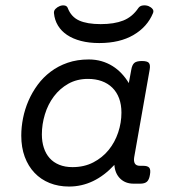

<svg xmlns="http://www.w3.org/2000/svg" viewBox="-20 -683 640 714"><path d="M354.5 -593.3Q404.8 -593.3 438.5 -606.7Q472.2 -620.1 494.6 -653.3Q500.5 -661.6 511.7 -662.8Q522.9 -664.1 532.7 -660.2Q542 -656.2 547.4 -649.4Q552.7 -642.6 548.8 -633.8Q527.8 -583 476.6 -553Q425.3 -522.9 349.1 -522.9Q311 -522.9 281 -530.8Q251 -538.6 229.5 -553Q208 -567.4 195.6 -587.9Q183.1 -608.4 180.7 -633.8Q179.7 -643.1 186.3 -649.9Q192.9 -656.7 201.7 -660.2Q210.9 -664.1 220 -662.6Q229 -661.1 231.9 -653.3Q244.6 -620.1 274.4 -606.7Q304.2 -593.3 354.5 -593.3ZM236.8 10.7Q197.3 10.7 164.6 -2.4Q131.8 -15.6 108.4 -40.3Q85 -64.9 72 -99.9Q59.1 -134.8 59.1 -178.7Q59.1 -210.4 65.7 -243.7Q72.3 -276.9 85.9 -308.3Q99.6 -339.8 120.1 -367.7Q140.6 -395.5 168.5 -416.5Q196.3 -437.5 231.7 -449.7Q267.1 -461.9 310.1 -461.9Q335 -461.9 357.2 -455.6Q379.4 -449.2 398.2 -437.5Q417 -425.8 432.1 -409.7Q447.3 -393.6 459 -374L468.3 -424.3Q471.2 -441.4 479.2 -448.7Q487.3 -456.1 507.8 -456.1Q528.3 -456.1 533.9 -448.7Q539.6 -441.4 536.6 -424.3L479 -98.1Q476.6 -83 481.7 -74.7Q486.8 -66.4 500.5 -66.4H512.7Q529.3 -66.4 535.2 -59.1Q541 -51.8 537.6 -33.2Q534.7 -14.6 526.4 -7.3Q518.1 0 501.5 0H476.6Q446.3 0 427 -18.8Q407.7 -37.6 405.3 -69.8Q330.6 10.7 236.8 10.7ZM249.5 -61.5Q293 -61.5 326.9 -79.1Q360.8 -96.7 384 -125.2Q407.2 -153.8 419.4 -190.2Q431.6 -226.6 431.6 -264.2Q431.6 -293.9 422.9 -317.4Q414.1 -340.8 397.7 -356.9Q381.3 -373 358.4 -381.3Q335.4 -389.6 307.1 -389.6Q266.1 -389.6 234.1 -371.6Q202.1 -353.5 180.2 -324.2Q158.2 -294.9 147 -257.8Q135.7 -220.7 135.7 -183.1Q135.7 -155.8 143.1 -133.3Q150.4 -110.8 164.6 -95Q178.7 -79.1 200.2 -70.3Q221.7 -61.5 249.5 -61.5Z"/></svg>

Font: Courier Prime
Style: Italic
Weight: 400
Monospace: yes
Designer: Alan Dague-Greene
Foundry: Quote-Unquote Apps
Version: Version 1.202